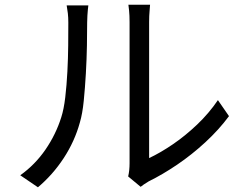

<svg xmlns="http://www.w3.org/2000/svg" viewBox="-20 -770 1040 815"><path d="M524 -21Q527 -33 528.5 -47.5Q530 -62 530 -77Q530 -87 530 -121Q530 -155 530 -204.5Q530 -254 530 -312Q530 -370 530 -428.5Q530 -487 530 -538Q530 -589 530 -626Q530 -663 530 -676Q530 -705 528 -724.5Q526 -744 525 -750H617Q617 -744 615 -724Q613 -704 613 -676Q613 -662 613 -626.5Q613 -591 613 -540.5Q613 -490 613 -432.5Q613 -375 613 -319Q613 -263 613 -215.5Q613 -168 613 -137Q613 -106 613 -99Q660 -121 713 -157Q766 -193 816.5 -241Q867 -289 905 -345L952 -277Q909 -219 851.5 -166Q794 -113 732 -71Q670 -29 611 0Q599 7 590.5 13Q582 19 577 23ZM66 -26Q129 -71 173 -135Q217 -199 240 -272Q251 -306 257 -357Q263 -408 266 -465.5Q269 -523 269.5 -577.5Q270 -632 270 -674Q270 -696 268 -713.5Q266 -731 263 -747H355Q354 -741 353 -729.5Q352 -718 351 -704Q350 -690 350 -675Q350 -633 349 -576.5Q348 -520 344.5 -458.5Q341 -397 335.5 -342Q330 -287 319 -250Q297 -170 250.5 -99Q204 -28 141 25Z"/></svg>

Font: Farlight84_Sys_V01
Style: Regular
Weight: 400
Designer: Ryoko NISHIZUKA  (kana, bopomofo & ideographs); Paul D. Hunt (Latin, Greek & Cyrillic); Sandoll Communications , Soo-you
Foundry: Adobe
Version: Version 2.004;October 29, 2024;FontCreator 14.0.0.2814 64-bi